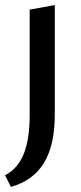

<svg xmlns="http://www.w3.org/2000/svg" viewBox="-32 -448 321 757"><path d="M85 4V-410L184 -428V4Q184 124 141.5 194Q99 264 11 289L-12 243Q38 217 61.5 159Q85 101 85 4Z"/></svg>

Font: Ysabeau Office SemiBold
Style: Regular
Weight: 600
Designer: Christian Thalmann (Catharsis Fonts)
Version: Version 2.001;gftools[0.9.30]; featfreeze: tnum,lnum,ss02